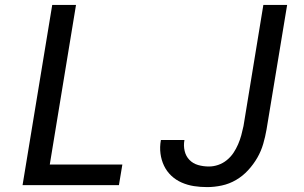

<svg xmlns="http://www.w3.org/2000/svg" viewBox="-20 -755 1240 783"><path d="M72 0 193 -735H290L183 -84H479L465 0ZM825 8Q797 8 771 4Q745 0 721 -10.5Q697 -21 678.5 -38.5Q660 -56 649 -79Q638 -102 634.5 -128.5Q631 -155 636 -183V-184H732V-183Q728 -161 733 -139.5Q738 -118 752.5 -103Q767 -88 788 -82Q809 -76 832 -76Q851 -76 870 -82.5Q889 -89 905 -102Q921 -115 932 -131.5Q943 -148 951 -166.5Q959 -185 964 -203.5Q969 -222 973 -241L1054 -735H1151L1067 -227Q1062 -198 1053.5 -168.5Q1045 -139 1029.5 -112Q1014 -85 992 -61Q970 -37 942.5 -21Q915 -5 884.5 1.5Q854 8 825 8Z"/></svg>

Font: Iosevka Aile Medium
Style: Italic
Weight: 500
Italic angle: -9°
Designer: Belleve Invis
Foundry: Belleve Invis
Version: Version 31.1.0; ttfautohint (v1.8.4)